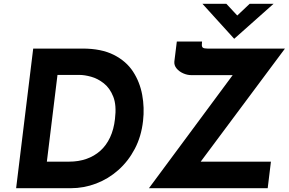

<svg xmlns="http://www.w3.org/2000/svg" viewBox="-20 -992 1522 1012"><path d="M65 0 155 -736H415Q514 -736 579.5 -703Q645 -670 681 -615Q717 -560 729.5 -492Q742 -424 734 -355Q725 -273 690.5 -207.5Q656 -142 603.5 -95.5Q551 -49 486.5 -24.5Q422 0 353 0ZM227 -140H345Q394 -140 435.5 -154.5Q477 -169 508.5 -197Q540 -225 560 -267.5Q580 -310 586 -365Q595 -437 577 -482.5Q559 -528 527 -553Q495 -578 460.5 -587.5Q426 -597 401 -597H283ZM765 0 1236 -636 1253 -596H988Q967 -596 945.5 -605.5Q924 -615 910.5 -631.5Q897 -648 899 -668L912 -773H1045L1044 -759Q1043 -746 1049 -741Q1055 -736 1073 -736H1482L1026 -124L1013 -140H1408L1391 0ZM1173 -972 1242 -898 1207 -888 1296 -972H1422L1215 -788H1214L1047 -972Z"/></svg>

Font: Josefin Sans Thin
Style: Bold Italic
Weight: 700
Italic angle: -7°
Version: Version 2.000